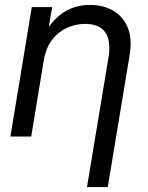

<svg xmlns="http://www.w3.org/2000/svg" viewBox="-20 -551 597 775"><path d="M156.7 -307.6 106 0H22L108.4 -522.5H190.4L169.4 -395.5H148.4Q173.3 -443.4 202.9 -473.1Q232.4 -502.9 267.3 -517.1Q302.2 -531.2 342.8 -531.2Q395.5 -531.2 435.8 -508.5Q476.1 -485.8 495.4 -440.4Q514.6 -395 502.9 -326.2L415 204.1H331.1L418 -319.8Q428.7 -386.2 405 -420.4Q381.3 -454.6 323.7 -454.6Q285.6 -454.6 250.7 -439Q215.8 -423.3 190.7 -390.9Q165.5 -358.4 156.7 -307.6Z"/></svg>

Font: Inter 28pt
Style: Italic
Weight: 400
Italic angle: -9.3988°
Designer: Rasmus Andersson
Foundry: rsms
Version: Version 4.001;git-66647c0bb